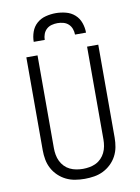

<svg xmlns="http://www.w3.org/2000/svg" viewBox="-102 -1023 804 1099"><g transform="rotate(-10 300.0 -473.5)"><path d="M300 8Q272 8 244.5 3.5Q217 -1 192.5 -13Q168 -25 147.5 -44.5Q127 -64 114 -88.5Q101 -113 96 -140Q91 -167 91 -195V-735H156V-195Q156 -176 159.5 -156.5Q163 -137 171.5 -119.5Q180 -102 193.5 -88Q207 -74 224.5 -65.5Q242 -57 261.5 -53.5Q281 -50 300 -50Q319 -50 338.5 -53.5Q358 -57 375.5 -65.5Q393 -74 406.5 -88Q420 -102 428.5 -119.5Q437 -137 440.5 -156.5Q444 -176 444 -195V-735H509V-195Q509 -167 504 -140Q499 -113 486 -88.5Q473 -64 452.5 -44.5Q432 -25 407.5 -13Q383 -1 355.5 3.5Q328 8 300 8ZM148 -815Q148 -844 158 -872.5Q168 -901 190 -920.5Q212 -940 241.5 -947.5Q271 -955 300 -955Q329 -955 358.5 -947.5Q388 -940 410 -920.5Q432 -901 442 -872.5Q452 -844 452 -815H388Q388 -832 382 -848.5Q376 -865 363.5 -876.5Q351 -888 334 -892.5Q317 -897 300 -897Q283 -897 266 -892.5Q249 -888 236.5 -876.5Q224 -865 218 -848.5Q212 -832 212 -815Z"/></g></svg>

Font: Iosevka Custom Light Extended
Style: Regular
Weight: 300
Width: 7
Monospace: yes
Designer: Belleve Invis
Foundry: Belleve Invis
Version: Version 11.2.4; ttfautohint (v1.8.4)